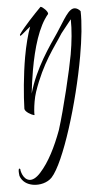

<svg xmlns="http://www.w3.org/2000/svg" viewBox="-71 -719 611 1224"><g transform="rotate(5 235.0 -107.0)"><path d="M189 465C233 465 280 444 303 409C368 308 417 -78 417 -378C417 -490 410 -592 395 -664C382 -675 370 -679 359 -679C316 -679 295 -597 257 -512C219 -428 146 -277 130 -113C127 -161 125 -212 125 -264C125 -404 140 -544 190 -628V-629C190 -644 152 -669 140 -669C138 -669 137 -669 137 -668C102 -617 46 -533 23 -482V-479C23 -476 24 -474 26 -474C32 -474 66 -521 83 -538C74 -489 68 -418 68 -342C68 -227 80 -93 92 -13C96 7 143 22 156 22C159 22 160 22 160 21C157 12 153 -24 153 -64C153 -85 154 -106 157 -126C187 -317 247 -418 286 -513L337 -607C350 -542 356 -463 356 -382C356 -288 341 -31 323 103C303 214 273 314 228 385C205 422 182 436 163 436C121 436 100 380 100 374C100 374 100 373 100 373C98 371 95 370 94 370C91 370 90 373 90 379C90 391 97 412 98 416C117 451 152 465 189 465Z"/></g></svg>

Font: Comforter
Style: Regular
Weight: 400
Designer: Robert E. Leuschke
Foundry: Robert E. Leuschke
Version: Version 1.013; ttfautohint (v1.8.3)